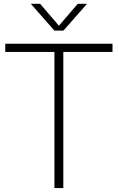

<svg xmlns="http://www.w3.org/2000/svg" viewBox="-20 -964 604 984"><path d="M259 0V-698H7V-740H556.5V-698H304.5V0ZM259 -807 138 -944.5H185.5L289 -824H275L378.5 -944.5H426L305 -807Z"/></svg>

Font: Encode Sans SC Condensed Thin ExtraLight
Style: Regular
Weight: 250
Version: Version 3.002